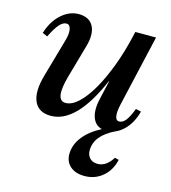

<svg xmlns="http://www.w3.org/2000/svg" viewBox="-111 -586 824 926"><g transform="rotate(15 301.0 -122.5)"><path d="M163.6 12.7Q101.8 12.7 80.8 -34.6Q59.8 -81.9 84 -166.6L138 -356.1Q148.8 -392.3 144.1 -414.6Q139.5 -436.9 123 -436.9Q105.1 -436.9 88 -417.7Q70.8 -398.5 48.3 -352.8L23.3 -363.8Q41.9 -424.4 81.8 -460.4Q121.7 -496.3 168 -496.3Q220.9 -496.3 241.1 -459.2Q261.3 -422.2 243.7 -358.5L197.1 -194.3Q178.6 -129.3 183.7 -97.6Q188.7 -65.8 216.6 -65.8Q247.2 -65.8 279.8 -95.9Q312.4 -125.9 344.1 -180.8Q375.8 -235.8 403.2 -309.3Q430.7 -382.8 450 -468.8H497.6L441.1 -221.1H391.3Q291 12.7 163.6 12.7ZM440.9 13.1Q393.6 13.1 375.2 -24.9Q356.9 -62.8 371.4 -126.5L453.4 -483.6H556.9L475 -127.2Q466.2 -87.7 469.9 -67Q473.7 -46.3 489.1 -46.3Q507 -46.3 521.7 -65.1Q536.4 -83.9 552.4 -125.5L579 -119.5Q563.7 -59.8 525.9 -23.4Q488.1 13.1 440.9 13.1ZM395.1 251Q350.5 251 324.4 228.2Q298.3 205.5 298.3 167.7Q298.3 121.7 329.3 81.4Q360.3 41 417.5 11.4V-20H486.2V3.6Q388.4 49.7 388.4 124.9Q388.4 148.5 402.5 163.3Q416.6 178.1 441.8 178.1Q484.2 178.1 515.7 128L535.7 133Q523.6 187 485.6 219Q447.7 251 395.1 251Z"/></g></svg>

Font: Platypi Light
Style: Italic
Weight: 300
Italic angle: -13°
Designer: David Sargent
Foundry: Bolt Cutter Type
Version: Version 1.200